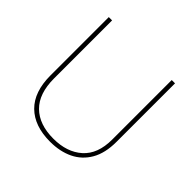

<svg xmlns="http://www.w3.org/2000/svg" viewBox="-180 -888 1072 1072"><g transform="rotate(45 356.0 -352.0)"><path d="M618 -252Q618 -163 584.5 -105Q551 -47 492 -18.5Q433 10 355 10Q231 10 163 -57Q95 -124 95 -254V-714H121V-256Q121 -136 182.5 -75.5Q244 -15 356 -15Q463 -15 527.5 -72.5Q592 -130 592 -244V-714H618Z"/></g></svg>

Font: Noto Sans Sinhala UI Thin
Style: Regular
Weight: 100
Designer: Jelle Bosma - Monotype Design Team
Foundry: Monotype Imaging Inc.
Version: Version 2.006; ttfautohint (v1.8.4.7-5d5b)